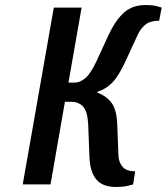

<svg xmlns="http://www.w3.org/2000/svg" viewBox="-20 -730 660 760"><path d="M438 10Q386 10 361 -20Q336 -50 334 -110L329 -240Q326 -290 308.5 -308.5Q291 -327 262 -327H237L180 0H70L193 -700H303L251 -403H276Q297 -403 318.5 -421.5Q340 -440 363 -490L409 -590Q437 -650 470.5 -680Q504 -710 555 -710Q586 -710 603 -705Q620 -700 620 -700L610 -648Q575 -648 555.5 -632.5Q536 -617 524 -590L478 -490Q450 -429 424.5 -403Q399 -377 366 -367V-363Q396 -353 418.5 -327Q441 -301 444 -240L449 -110Q451 -87 465.5 -69.5Q480 -52 515 -52L507 0Q507 0 488 5Q469 10 438 10Z"/></svg>

Font: Cuprum SemiBold
Style: Italic
Weight: 600
Italic angle: -10°
Version: Version 3.000